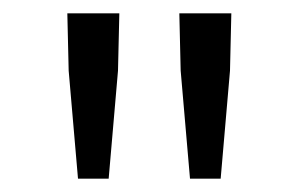

<svg xmlns="http://www.w3.org/2000/svg" viewBox="-20 -711 449 288"><path d="M97 -443 83 -605 81 -691H159L157 -605L143 -443ZM265 -443 251 -605 249 -691H327L325 -605L311 -443Z"/></svg>

Font: Assistant ExtraLight
Style: Regular
Weight: 400
Version: Version 3.000